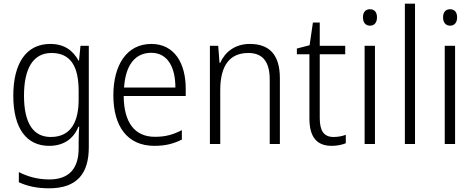

<svg xmlns="http://www.w3.org/2000/svg" viewBox="-20 -873 2566 1040"><path d="M252 -635C122 -635 52 -530 52 -355C52 -177 124 -83 246 -83C324 -83 378 -120 405 -187H409C407 -157 406 -128 406 -101V-69C406 40 354 99 247 99C184 99 128 83 82 59V114C127 135 179 147 246 147C397 147 461 67 461 -75V-625H416L408 -545H405C375 -600 328 -635 252 -635ZM259 -586C365 -586 406 -510 406 -380V-334C406 -219 368 -131 255 -131C160 -131 110 -206 110 -355C110 -500 158 -586 259 -586Z M800 -635C667 -635 594 -522 594 -356C594 -190 669 -83 816 -83C875 -83 919 -94 965 -117V-168C914 -142 874 -132 819 -132C710 -132 651 -209 650 -353H986V-393C986 -530 925 -635 800 -635ZM799 -587C889 -587 930 -508 930 -399H652C660 -523 714 -587 799 -587Z M1333 -635C1252 -635 1198 -590 1173 -533H1169L1162 -625H1117V-93H1173V-385C1173 -520 1226 -586 1325 -586C1401 -586 1441 -541 1441 -442V-93H1496V-449C1496 -577 1439 -635 1333 -635Z M1787 -131C1733 -131 1712 -166 1712 -234V-579H1850V-625H1712V-751H1675L1657 -628L1588 -610V-579H1656V-232C1656 -129 1697 -83 1777 -83C1807 -83 1833 -89 1853 -97V-143C1836 -136 1812 -131 1787 -131Z M1984 -823C1959 -823 1946 -806 1946 -779C1946 -751 1960 -734 1984 -734C2008 -734 2022 -751 2022 -779C2022 -806 2009 -823 1984 -823ZM2011 -625H1955V-93H2011Z M2228 -93V-853H2173V-93Z M2418 -823C2393 -823 2380 -806 2380 -779C2380 -751 2394 -734 2418 -734C2442 -734 2456 -751 2456 -779C2456 -806 2443 -823 2418 -823ZM2445 -625H2389V-93H2445Z"/></svg>

Font: Noto Sans Kannada UI SemiCondensed Light
Style: Regular
Weight: 300
Width: 4
Designer: Jelle Bosma - Monotype Design Team
Foundry: Monotype Imaging Inc.
Version: Version 2.005